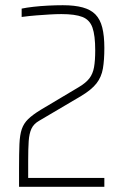

<svg xmlns="http://www.w3.org/2000/svg" viewBox="-20 -716 473 736"><path d="M53 0V-71Q53 -128 54.5 -163.5Q56 -199 63.5 -221Q71 -243 88 -259.5Q105 -276 136 -295L282 -382Q309 -398 322.5 -415.5Q336 -433 340.5 -458.5Q345 -484 345 -523Q345 -580 334.5 -610Q324 -640 296 -651Q268 -662 215 -662Q194 -662 170 -660.5Q146 -659 119.5 -657Q93 -655 63 -651V-683Q82 -687 108.5 -690Q135 -693 164.5 -694.5Q194 -696 221 -696Q266 -696 297 -687.5Q328 -679 346 -660.5Q364 -642 372 -610.5Q380 -579 380 -532Q380 -486 374.5 -453.5Q369 -421 350 -396.5Q331 -372 291 -348L130 -253Q109 -241 100.5 -222.5Q92 -204 90 -175Q88 -146 88 -100V-34H380V0Z"/></svg>

Font: Saira Thin Condensed
Style: Regular
Weight: 100
Width: 3
Version: Version 1.101